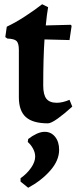

<svg xmlns="http://www.w3.org/2000/svg" viewBox="-20 -570 372 906"><path d="M69 -111V-334Q69 -366 58 -376.5Q47 -387 15 -388L5 -395L12 -444Q54 -464 98.5 -493Q143 -522 179 -550L207 -536Q201 -502 196 -450L314 -453L318 -448L308 -381L190 -384Q184 -297 184 -166Q184 -123 199 -104Q214 -85 248 -85Q275 -85 308 -99L321 -67Q285 -34 253 -11Q221 12 206 12Q135 12 102 -17.5Q69 -47 69 -111ZM77 287V271Q107 250 126.5 222Q146 194 146 169Q146 150 136 131.5Q126 113 111 100L113 86Q132 71 152.5 61.5Q173 52 191 52Q221 52 240 75.5Q259 99 259 137Q259 187 217.5 234.5Q176 282 113 316Z"/></svg>

Font: Alegreya
Style: Bold
Weight: 700
Designer: Juan Pablo del Peral
Foundry: Huerta Tipografica
Version: Version 2.008; ttfautohint (v1.8)